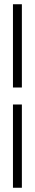

<svg xmlns="http://www.w3.org/2000/svg" viewBox="-20 -802 164 904"><path d="M41 -310H83V82H41ZM41 -782H83V-390H41Z"/></svg>

Font: Phudu ExtraBold
Style: Regular
Weight: 800
Version: Version 1.005;gftools[0.9.23]